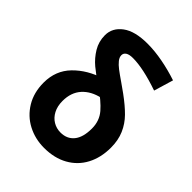

<svg xmlns="http://www.w3.org/2000/svg" viewBox="-230 -939 1079 1079"><g transform="rotate(45 310.0 -399.0)"><path d="M47.8 -244.2Q47.8 -339.8 110.1 -403.7Q172.4 -467.6 268 -497.2L338.6 -412.8Q271.6 -398.2 233.7 -356Q195.8 -313.8 195.8 -246.4Q195.8 -204.8 211.7 -174.6Q227.6 -144.4 254.3 -128.5Q281 -112.6 313.2 -112.6Q364.4 -112.6 393.5 -148.2Q422.6 -183.8 422.6 -253.6Q422.6 -314.2 386.1 -356.7Q349.6 -399.2 278.6 -447.6Q224.8 -483.4 188.8 -513.4Q152.8 -543.4 127.9 -584.7Q103 -626 103 -676Q103 -734.8 154.7 -773.4Q206.4 -812 306.2 -812Q364 -812 427.7 -799.9Q491.4 -787.8 553.2 -767.2L518.6 -651.4Q386.8 -696.8 305.8 -696.8Q276.4 -696.8 262.1 -687.4Q247.8 -678 247.8 -662Q247.8 -645.4 261.2 -628.8Q274.6 -612.2 295.4 -596.3Q316.2 -580.4 355.6 -553.4L407.8 -516.4Q463.6 -475.6 499 -439.6Q534.4 -403.6 554.3 -357.8Q574.2 -312 574.2 -253.2Q574.2 -174 542.4 -113.7Q510.6 -53.4 450.6 -19.8Q390.6 13.8 309 13.8Q237.8 13.8 178.3 -17.3Q118.8 -48.4 83.3 -107Q47.8 -165.6 47.8 -244.2Z"/></g></svg>

Font: 寒蝉端黑体 Light
Style: Regular
Weight: 300
Designer: ChillDuanSans {Warren2060}; 
Source Han Sans {Ryoko NISHIZUKA 西塚涼子 (kana, bopomofo & ideographs); Paul D. Hunt (Latin, G
Foundry: ChillType&Adobe
Version: Version 1.300;Glyphs 3.3 (3306)